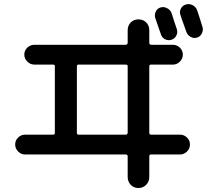

<svg xmlns="http://www.w3.org/2000/svg" viewBox="-20 -860 1040 945"><path d="M824.2 -795.9Q828.1 -782.2 836.9 -756.3Q845.7 -730.5 850.6 -715.8Q855.5 -700.2 847.7 -684.6Q839.8 -668.9 823.2 -664.1Q807.6 -659.2 792 -667Q776.4 -674.8 771.5 -692.4Q768.6 -701.2 744.1 -771.5Q739.3 -787.1 746.6 -802.7Q753.9 -818.4 770 -823.2Q786.1 -828.1 802.2 -819.8Q818.4 -811.5 824.2 -795.9ZM950.2 -809.6Q955.1 -796.9 976.6 -727.5Q981.4 -710.9 973.1 -694.8Q964.8 -678.7 949.2 -674.8Q932.6 -669.9 917 -679.2Q901.4 -688.5 896.5 -705.1Q892.6 -717.8 882.3 -745.1Q872.1 -772.5 868.2 -786.1Q862.3 -801.8 870.1 -817.4Q877.9 -833 895 -837.9Q912.1 -842.8 928.2 -834.5Q944.3 -826.2 950.2 -809.6ZM358.4 -534.2V-206.1Q358.4 -197.3 366.2 -197.3H598.6Q607.4 -197.3 608.4 -206.1V-534.2Q608.4 -542 598.6 -542H366.2Q358.4 -542 358.4 -534.2ZM103.5 -99.6Q84 -99.6 69.3 -114.3Q54.7 -128.9 54.7 -148.9Q54.7 -168.9 69.3 -183.1Q84 -197.3 103.5 -197.3H241.2Q250 -197.3 250 -206.1V-534.2Q250 -542 241.2 -542H149.4Q129.9 -542 114.7 -556.6Q99.6 -571.3 99.6 -591.3Q99.6 -611.3 114.3 -625.5Q128.9 -639.6 149.4 -639.6H598.6Q607.4 -639.6 608.4 -649.4V-710.9Q608.4 -734.4 623.5 -749.5Q638.7 -764.6 661.1 -764.6Q684.6 -764.6 699.7 -749.5Q714.8 -734.4 714.8 -710.9V-649.4Q714.8 -640.6 723.6 -639.6H831.1Q850.6 -639.6 865.2 -625.5Q879.9 -611.3 879.9 -591.3Q879.9 -571.3 865.2 -556.6Q850.6 -542 831.1 -542H723.6Q714.8 -542 714.8 -534.2V-206.1Q714.8 -197.3 723.6 -197.3H866.2Q885.7 -197.3 900.4 -183.1Q915 -168.9 915 -148.9Q915 -128.9 900.4 -114.3Q885.7 -99.6 866.2 -99.6H723.6Q714.8 -99.6 714.8 -90.8V10.7Q714.8 34.2 699.2 49.8Q683.6 65.4 661.1 65.4Q638.7 65.4 623.5 49.8Q608.4 34.2 608.4 10.7V-90.8Q608.4 -99.6 598.6 -99.6Z"/></svg>

Font: Rounded Mgen+ 1mn medium
Style: Regular
Weight: 500
Designer: [Source Han Sans]
Ryoko NISHIZUKA  (kana & ideographs); Paul D. Hunt (Latin, Greek & Cyrillic); Wenlong ZHANG  (bopomofo
Version: Version 1.059.20150602